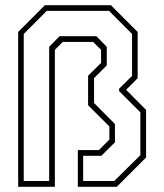

<svg xmlns="http://www.w3.org/2000/svg" viewBox="-20 -720 633 740"><path d="M50 0V-597L153 -700H407.5L510.5 -597V-418.5L466 -374L543 -296.5V-113L430 0H280V-141.5H361L401.5 -182V-232.5L319.5 -314.5V-428L369.5 -477.5V-528L339 -558.5H222L191.5 -528V0ZM71.5 -22.5H169.5V-539.5L209.5 -580.5H351.5L391.5 -539.5V-468L342.5 -419V-323L423 -242V-171.5L370.5 -119.5H300.5V-22.5H420.5L521 -122V-287L439 -369V-378L489 -427.5V-589L400.5 -678H160L71.5 -589Z"/></svg>

Font: Tourney Expanded ExtraLight
Style: Regular
Weight: 200
Width: 7
Designer: Tyler Finck
Foundry: Etcetera Type Co
Version: Version 1.010; ttfautohint (v1.8.3)